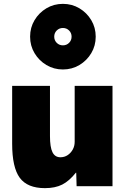

<svg xmlns="http://www.w3.org/2000/svg" viewBox="-20 -965 657 995"><path d="M213 10Q122 10 82.5 -43.5Q43 -97 43 -220V-520H239V-260Q239 -202 252 -176Q265 -150 293 -150Q314 -150 330.5 -161Q347 -172 357 -190Q367 -208 367 -230V-520H563V0H377L375 -70H373Q339 -27 302.5 -8.5Q266 10 213 10ZM306 -605Q259 -605 220.5 -628Q182 -651 159 -689.5Q136 -728 136 -775Q136 -822 159 -860.5Q182 -899 220.5 -922Q259 -945 306 -945Q353 -945 391.5 -922Q430 -899 453 -860.5Q476 -822 476 -775Q476 -728 453 -689.5Q430 -651 391.5 -628Q353 -605 306 -605ZM306 -730Q325 -730 338 -743Q351 -756 351 -775Q351 -794 338 -807Q325 -820 306 -820Q287 -820 274 -807Q261 -794 261 -775Q261 -756 274 -743Q287 -730 306 -730Z"/></svg>

Font: M PLUS 2 Black
Style: Regular
Weight: 900
Designer: Coji Morishita
Foundry: UNDERFOREST DESIGN
Version: Version 1.001